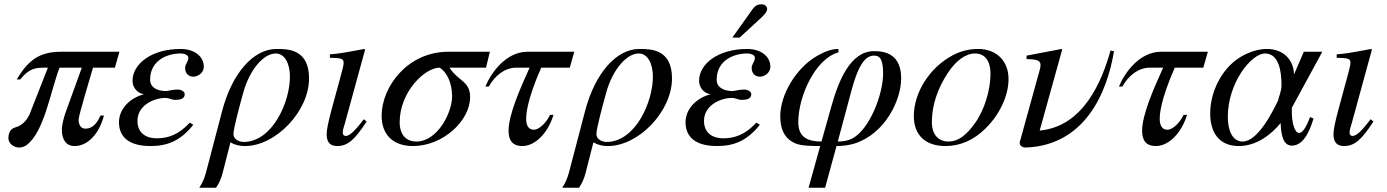

<svg xmlns="http://www.w3.org/2000/svg" viewBox="-20 -669 6458 894"><path d="M536 -428H265C164 -428 112 -390 58 -299H74C118 -353 145 -354 197 -354H203L121 -145C111 -119 91 -86 49 -75C24 -68 19 -41 19 -26C19 -2 43 18 69 18C80 18 94 14 105 6C186 -58 212 -232 257 -354H361L285 -144C278 -125 268 -87 268 -64C268 -25 284 11 327 11C402 11 449 -69 464 -131H448C424 -77 397 -70 377 -70C356 -70 346 -89 346 -112C346 -132 399 -304 413 -354H515Z M864 -98C811 -41 762 -25 709 -25C666 -25 620 -45 620 -106C620 -182 702 -213 749 -213C770 -213 777 -204 795 -204C828 -204 840 -213 840 -231C840 -243 824 -252 806 -252C781 -252 763 -245 753 -245C710 -245 679 -263 679 -298C679 -390 762 -420 820 -420C843 -420 857 -411 857 -400C857 -381 842 -372 842 -352C842 -328 857 -312 881 -312C900 -312 929 -329 929 -358C929 -406 886 -441 821 -441C683 -441 598 -370 597 -294C597 -264 616 -236 650 -230C585 -213 534 -162 534 -100C534 -48 561 11 681 11C756 11 819 -11 880 -88Z M939 135C932 161 922 184 908 205H986C1001 184 1011 159 1017 135L1053 -6C1076 7 1098 11 1121 11C1263 11 1419 -150 1419 -304C1419 -441 1320 -441 1267 -441C1160 -441 1060 -328 1014 -151ZM1330 -312C1330 -194 1249 -10 1116 -8C1088 -8 1067 -24 1067 -45C1067 -70 1095 -174 1113 -239C1143 -346 1208 -420 1264 -420C1307 -420 1330 -371 1330 -312Z M1674 -114C1631 -57 1607 -36 1590 -36C1582 -36 1576 -41 1576 -51C1576 -65 1581 -78 1586 -95L1680 -438L1676 -441C1575 -422 1555 -419 1516 -416V-400C1570 -399 1580 -396 1580 -376C1580 -368 1576 -350 1571 -332L1523 -155C1508 -99 1501 -64 1501 -44C1501 -7 1517 11 1550 11C1600 11 1632 -19 1687 -103Z M2261 -428H2067C1878 -428 1757 -265 1757 -130C1757 -43 1809 11 1903 11C2043 11 2169 -107 2169 -217C2169 -292 2113 -291 2073 -354H2243ZM2085 -221C2085 -141 2015 -10 1919 -10C1872 -10 1841 -40 1841 -100C1841 -241 1958 -354 2027 -354C2059 -335 2085 -285 2085 -221Z M2654 -428H2436C2336 -428 2267 -331 2240 -266H2256C2285 -318 2331 -354 2385 -354H2446C2399 -251 2348 -133 2348 -60C2348 -17 2365 11 2412 11C2476 11 2534 -56 2557 -134H2541C2524 -98 2491 -65 2466 -65C2440 -65 2430 -86 2430 -116C2430 -130 2430 -195 2500 -354H2633Z M2629 135C2622 161 2612 184 2598 205H2676C2691 184 2701 159 2707 135L2743 -6C2766 7 2788 11 2811 11C2953 11 3109 -150 3109 -304C3109 -441 3010 -441 2957 -441C2850 -441 2750 -328 2704 -151ZM3020 -312C3020 -194 2939 -10 2806 -8C2778 -8 2757 -24 2757 -45C2757 -70 2785 -174 2803 -239C2833 -346 2898 -420 2954 -420C2997 -420 3020 -371 3020 -312Z M3390 -494H3424L3512 -575C3535 -596 3552 -612 3552 -627C3552 -642 3538 -649 3527 -649C3506 -649 3495 -641 3484 -626ZM3502 -98C3449 -41 3400 -25 3347 -25C3304 -25 3258 -45 3258 -106C3258 -182 3340 -213 3387 -213C3408 -213 3415 -204 3433 -204C3466 -204 3478 -213 3478 -231C3478 -243 3462 -252 3444 -252C3419 -252 3401 -245 3391 -245C3348 -245 3317 -263 3317 -298C3317 -390 3400 -420 3458 -420C3481 -420 3495 -411 3495 -400C3495 -381 3480 -372 3480 -352C3480 -328 3495 -312 3519 -312C3538 -312 3567 -329 3567 -358C3567 -406 3524 -441 3459 -441C3321 -441 3236 -370 3235 -294C3235 -264 3254 -236 3288 -230C3223 -213 3172 -162 3172 -100C3172 -48 3199 11 3319 11C3394 11 3457 -11 3518 -88Z M3805 -10C3742 -10 3697 -29 3697 -100C3697 -223 3778 -397 3884 -425V-441C3849 -441 3817 -427 3785 -409C3687 -353 3613 -229 3613 -127C3613 -61 3638 -19 3687 0C3713 10 3760 11 3799 11L3745 205H3822L3875 11C3906 11 3934 7 3960 -1C4102 -47 4176 -203 4176 -304C4176 -413 4107 -431 4050 -431C3940 -431 3885 -294 3852 -177ZM3945 -249C3972 -348 4002 -410 4049 -410C4070 -410 4092 -404 4092 -328C4092 -226 4027 -66 3950 -25C3928 -13 3903 -10 3881 -10Z M4676 -301C4676 -389 4616 -441 4535 -441C4494 -441 4454 -432 4415 -411C4310 -355 4235 -240 4235 -128C4235 -41 4288 11 4382 11C4448 11 4512 -14 4570 -72C4636 -137 4676 -225 4676 -301ZM4592 -326C4592 -250 4564 -156 4518 -93C4479 -39 4441 -10 4397 -10C4350 -10 4319 -41 4319 -101C4319 -180 4347 -259 4393 -329C4433 -389 4477 -420 4521 -420C4564 -420 4592 -387 4592 -326Z M5151 -434C5111 -291 5025 -80 4821 -61L4926 -439L4923 -441L4760 -410V-394C4803 -393 4825 -389 4825 -367C4825 -363 4824 -355 4823 -350L4731 -17C4729 -12 4728 -8 4728 -4C4728 11 4742 18 4756 18C5029 8 5134 -232 5167 -430Z M5604 -428H5386C5286 -428 5217 -331 5190 -266H5206C5235 -318 5281 -354 5335 -354H5396C5349 -251 5298 -133 5298 -60C5298 -17 5315 11 5362 11C5426 11 5484 -56 5507 -134H5491C5474 -98 5441 -65 5416 -65C5390 -65 5380 -86 5380 -116C5380 -130 5380 -195 5450 -354H5583Z M6137 -428H6051L6005 -322C6005 -381 5964 -441 5879 -441C5817 -441 5750 -409 5706 -364C5650 -307 5615 -222 5615 -141C5615 -57 5652 11 5749 11C5824 11 5893 -35 5943 -96C5945 -35 5957 9 5995 9C6043 9 6074 -43 6096 -117L6080 -124C6059 -69 6043 -50 6029 -50C6007 -50 5995 -101 5995 -149V-167ZM5947 -272C5947 -245 5935 -220 5931 -201C5904 -145 5836 -10 5766 -10C5715 -10 5697 -68 5697 -125C5697 -284 5807 -420 5870 -420C5934 -420 5947 -340 5947 -272Z M6362 -114C6319 -57 6295 -36 6278 -36C6270 -36 6264 -41 6264 -51C6264 -65 6269 -78 6274 -95L6368 -438L6364 -441C6263 -422 6243 -419 6204 -416V-400C6258 -399 6268 -396 6268 -376C6268 -368 6264 -350 6259 -332L6211 -155C6196 -99 6189 -64 6189 -44C6189 -7 6205 11 6238 11C6288 11 6320 -19 6375 -103Z"/></svg>

Font: XITS
Style: Italic
Weight: 400
Italic angle: -16.33°
Designer: MicroPress Inc., with final additions and corrections provided by Coen Hoffman, Elsevier (retired)
Version: Version 1.107